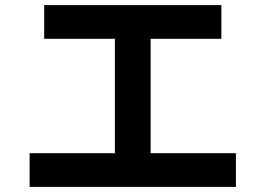

<svg xmlns="http://www.w3.org/2000/svg" viewBox="-20 -736 1040 752"><path d="M96 -4V-136H430V-584H153V-716H847V-584H570V-136H904V-4Z"/></svg>

Font: Murecho SemiBold
Style: Regular
Weight: 600
Designer: Neil Summerour
Foundry: Positype
Version: Version 1.010; ttfautohint (v1.8.3)